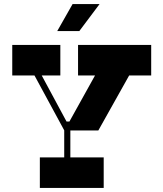

<svg xmlns="http://www.w3.org/2000/svg" viewBox="-20 -920 800 940"><path d="M720.2 -550.6H362.1V-700H720.2ZM275.4 -550.6H40V-700H275.4ZM289.7 -325.1H331.7L311.7 -285.1ZM487.7 0H175.1V-149.4H487.7ZM294.4 -304H324.4V-139.8H294.4ZM461.4 -281.2H294.8L133.6 -578.6L168.6 -579.6L312.7 -312.1L492.5 -635.6L659.9 -635.4ZM467.4 -900 368.4 -768H260.3L335.3 -900Z"/></svg>

Font: Space Cowgirl
Style: Regular
Weight: 400
Designer: Valery Marier
Foundry: Valery Marier
Version: Version 1.000